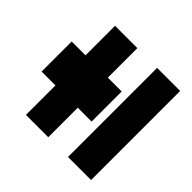

<svg xmlns="http://www.w3.org/2000/svg" viewBox="-102 -721 736 736"><g transform="rotate(-45 266.5 -353.0)"><path d="M348 -492H508V-371H348V-296H185V-371H25V-492H185V-567H348ZM25 -139V-264H508V-139Z"/></g></svg>

Font: Teko
Style: Bold
Weight: 700
Designer: Manushi Parikh, Jonny Pinhorn
Foundry: Indian Type Foundry
Version: Version 1.106;PS 1.0;hotconv 1.0.78;makeotf.lib2.5.61930; tt